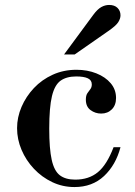

<svg xmlns="http://www.w3.org/2000/svg" viewBox="-20 -744 545 776"><path d="M281 12Q233 12 191 -8Q149 -28 117 -62Q85 -96 67 -138.5Q49 -181 49 -226Q49 -270 67 -312Q85 -354 117 -388Q149 -422 193 -442Q237 -462 289 -462Q333 -462 369.5 -447.5Q406 -433 427.5 -407.5Q449 -382 449 -348Q449 -319 432 -302Q415 -285 389 -285Q365 -285 346 -299Q327 -313 327 -341Q327 -358 333 -367Q339 -376 345 -383.5Q351 -391 351 -403Q351 -420 335 -427.5Q319 -435 288 -435Q249 -435 225 -418Q201 -401 190 -355.5Q179 -310 179 -224Q179 -143 189 -98Q199 -53 222 -35.5Q245 -18 284 -18Q339 -18 375.5 -48Q412 -78 439 -149H467Q448 -77 400.5 -32.5Q353 12 281 12ZM239 -524 357 -684Q374 -707 389.5 -715.5Q405 -724 421 -724Q443 -724 455 -712Q467 -700 467 -682Q467 -669 458 -654.5Q449 -640 417 -618L282 -524Z"/></svg>

Font: Libre Bodoni
Style: Regular
Weight: 400
Designer: Pablo Impallari, Rodrigo Fuenzalida
Foundry: Impallari Type
Version: Version 2.005;gftools[0.9.23]